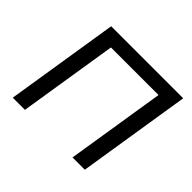

<svg xmlns="http://www.w3.org/2000/svg" viewBox="-159 -916 1127 1127"><g transform="rotate(45 404.5 -352.5)"><path d="M66 0 178 -705H776L664 0H562L660 -616H265L167 0Z"/></g></svg>

Font: Nunito Sans 7pt Medium
Style: Italic
Weight: 500
Italic angle: -9°
Designer: Vernon Adams
Foundry: Vernon Adams
Version: Version 3.101;gftools[0.9.27]